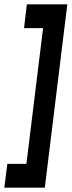

<svg xmlns="http://www.w3.org/2000/svg" viewBox="-41 -720 333 887"><path d="M-21 147 -7 37H81L158 -590H70L83 -700H270L166 147Z"/></svg>

Font: Kulim Park
Style: Bold Italic
Weight: 700
Italic angle: -8°
Designer: Noponies / Dale Sattler
Foundry: Noponies
Version: Version 1.000; ttfautohint (v1.8.3)